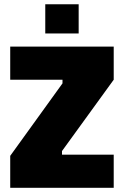

<svg xmlns="http://www.w3.org/2000/svg" viewBox="-20 -897 592 917"><path d="M28.8 0V-152.7L278.5 -498.9V-516.3H28.8V-674.5H523.1V-516.3L276.1 -175.6V-158.2H523.1V0ZM196.2 -737.1V-876.6H355.7V-737.1Z"/></svg>

Font: Titillium Web SemiBold
Style: Regular
Weight: 600
Designer: Mohamed Gaber, Accademia di Belle Arti di Urbino
Foundry: Kief Type Foundry, Accademia di Belle Arti di Urbino
Version: Version 3.000; ttfautohint (v1.8.4)